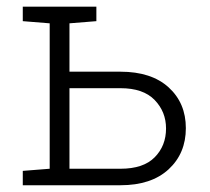

<svg xmlns="http://www.w3.org/2000/svg" viewBox="-20 -548 622 568"><path d="M336.4 -335.9Q427.7 -335.9 478.8 -289.6Q529.8 -243.2 529.8 -168.9Q529.8 -94.2 478.8 -47.1Q427.7 0 336.4 0H47.4V-42.5L127 -48.8V-479L47.4 -485.4V-528.3H265.1V-485.4L185.5 -479V-335.9ZM336.4 -48.8Q404.3 -48.8 437.7 -82.8Q471.2 -116.7 471.2 -168Q471.2 -217.3 437.5 -252.2Q403.8 -287.1 336.4 -287.1H185.5V-48.8Z"/></svg>

Font: Roboto Slab Light
Style: Regular
Weight: 300
Designer: Google
Version: Version 2.000; ttfautohint (v1.8.1.43-b0c9)